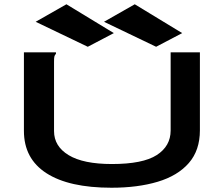

<svg xmlns="http://www.w3.org/2000/svg" viewBox="-20 -868 1040 899"><path d="M502 11Q303 11 197.5 -57Q92 -125 92 -255V-623H242V-616Q236 -610 234.5 -603Q233 -596 233 -579V-254Q233 -183 301.5 -141.5Q370 -100 504 -100Q649 -100 714 -142Q779 -184 779 -257V-623H916V-258Q916 -164 864 -104.5Q812 -45 718.5 -17Q625 11 502 11ZM391 -649 147 -766 291 -848 513 -713ZM711 -649 467 -766 611 -848 833 -713Z"/></svg>

Font: Inconsolata UltraExpanded ExtraBold
Style: Regular
Weight: 800
Width: 9
Monospace: yes
Designer: Raph Levien, Cyreal, Brenton Simpson
Foundry: Raph Levien, Cyreal, Google
Version: Version 3.001; ttfautohint (v1.8.2.53-6de2)